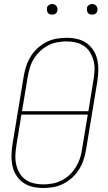

<svg xmlns="http://www.w3.org/2000/svg" viewBox="-20 -932 540 960"><path d="M196 8Q169 8 143 2Q117 -4 96.5 -18.5Q76 -33 62 -54.5Q48 -76 42.5 -101.5Q37 -127 37.5 -154Q38 -181 42 -208L99 -553Q103 -578 111.5 -603Q120 -628 134 -650.5Q148 -673 168.5 -691.5Q189 -710 212.5 -722Q236 -734 262 -738.5Q288 -743 313 -743Q340 -743 366 -737Q392 -731 412.5 -716.5Q433 -702 447 -680.5Q461 -659 466.5 -633.5Q472 -608 471.5 -581Q471 -554 467 -527L410 -182Q406 -157 397.5 -132Q389 -107 375 -84.5Q361 -62 340.5 -43.5Q320 -25 296.5 -13Q273 -1 247 3.5Q221 8 196 8ZM90 -376H422L447 -530Q451 -554 452.5 -578.5Q454 -603 448.5 -625.5Q443 -648 431.5 -668Q420 -688 401.5 -701Q383 -714 360 -719.5Q337 -725 312 -725Q290 -725 266 -720.5Q242 -716 221 -705Q200 -694 181.5 -677Q163 -660 150 -639Q137 -618 130 -595.5Q123 -573 119 -550ZM197 -10Q219 -10 243 -14.5Q267 -19 288.5 -30Q310 -41 328 -58Q346 -75 359 -96Q372 -117 379.5 -139.5Q387 -162 390 -185L419 -359H87L62 -205Q58 -181 57 -156.5Q56 -132 61 -109.5Q66 -87 77.5 -67Q89 -47 107.5 -34Q126 -21 149 -15.5Q172 -10 197 -10ZM440 -859Q434 -859 428.5 -861Q423 -863 419.5 -868Q416 -873 415 -879Q414 -885 415 -891Q415 -896 417.5 -900Q420 -904 424 -906.5Q428 -909 432 -910.5Q436 -912 441 -912Q447 -912 452.5 -909.5Q458 -907 462 -902Q466 -897 467 -891Q468 -885 467 -879Q466 -874 463.5 -870Q461 -866 457.5 -863.5Q454 -861 449.5 -860Q445 -859 440 -859ZM240 -859Q234 -859 228.5 -861Q223 -863 219.5 -868Q216 -873 215 -879Q214 -885 215 -891Q215 -896 217.5 -900Q220 -904 224 -906.5Q228 -909 232 -910.5Q236 -912 241 -912Q247 -912 252.5 -909.5Q258 -907 262 -902Q266 -897 267 -891Q268 -885 267 -879Q266 -874 263.5 -870Q261 -866 257.5 -863.5Q254 -861 249.5 -860Q245 -859 240 -859Z"/></svg>

Font: Iosevka SS18 Thin
Style: Italic
Weight: 100
Italic angle: -9°
Monospace: yes
Designer: Belleve Invis
Foundry: Belleve Invis
Version: Version 25.1.1; ttfautohint (v1.8.4)